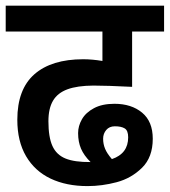

<svg xmlns="http://www.w3.org/2000/svg" viewBox="-29 -648 587 663"><path d="M138.2 -229.5Q138.2 -174.3 152.1 -143.8Q166 -113.3 197.3 -100.6Q228.5 -87.9 283.7 -88.4Q260.7 -111.3 250.7 -134.8Q240.7 -158.2 240.7 -188.5Q240.7 -212.9 253.9 -236.1Q267.1 -259.3 295.4 -274.4Q323.7 -289.6 366.2 -289.6Q424.8 -289.6 461.7 -259Q498.5 -228.5 498.5 -168.9Q498.5 -105 461.4 -68.6Q424.3 -32.2 373.8 -18.8Q323.2 -5.4 273.4 -5.4Q200.2 -5.4 145.8 -31.2Q91.3 -57.1 61 -108.6Q30.8 -160.2 30.8 -234.4Q30.8 -339.8 89.8 -391.6Q148.9 -443.4 258.3 -443.4Q289.6 -443.4 324.7 -437.5V-539.1H-9.3V-628.4H537.6V-539.1H427.2V-348.1Q340.3 -352.5 293.5 -352.5Q237.8 -352.1 203.9 -339.6Q169.9 -327.1 154.1 -300.3Q138.2 -273.4 138.2 -229.5ZM327.1 -168.9Q327.1 -150.4 334 -134Q340.8 -117.7 357.4 -98.6Q413.6 -117.7 413.6 -173.8Q413.6 -197.3 401.6 -204.6Q389.6 -211.9 367.7 -211.9Q348.6 -211.9 337.9 -199.2Q327.1 -186.5 327.1 -168.9Z"/></svg>

Font: Varta
Style: Bold
Weight: 700
Designer: Joana Correia, Viktoriya Grabowska, Eben Sorkin
Foundry: Sorkin Type
Version: Version 1.002; ttfautohint (v1.3) -l 8 -r 24 -G 200 -x 12 -H